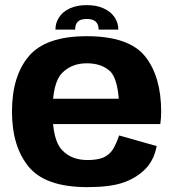

<svg xmlns="http://www.w3.org/2000/svg" viewBox="-20 -744 706 769"><path d="M330.5 5.5V-103Q266 -103 228.5 -143Q190.5 -182.5 190.5 -296.5Q190.5 -413 228.5 -451.5Q267 -490.5 327.5 -490.5Q390 -490.5 424.5 -455Q450 -424.5 455.5 -348.5H175V-247H622Q625.5 -269.5 625.5 -297Q625.5 -437.5 561 -518.5Q496 -599 327.5 -599Q163.5 -599 96 -519.5Q28 -440 28 -297Q28 -157 95.5 -75.5Q162.5 5.5 330.5 5.5ZM330.5 -103V5.5Q419.5 5.5 471.5 -12Q523 -29 560 -65Q596.5 -100.5 607.5 -159L457 -201.5Q446.5 -170 432.5 -146Q417.5 -123 392.5 -112.5Q368 -103 330.5 -103ZM328 -723.5Q288 -723.5 259.8 -710.5Q231.5 -697.5 216.8 -675Q202 -652.5 202 -625.5H281Q281 -639 285.5 -648.5Q290 -658 300.2 -663Q310.5 -668 328 -668Q343.5 -668 354 -663.2Q364.5 -658.5 369.8 -649Q375 -639.5 375 -625.5H454Q454 -652.5 438.8 -675Q423.5 -697.5 395 -710.5Q366.5 -723.5 328 -723.5Z"/></svg>

Font: Anybody Thin
Style: Bold
Weight: 700
Version: Version 1.113;gftools[0.9.25]